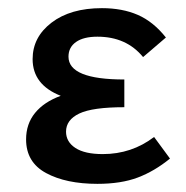

<svg xmlns="http://www.w3.org/2000/svg" viewBox="-20 -445 456 471"><path d="M397 -56Q359 -25 318 -9.5Q277 6 219 6Q142 6 93 -20.5Q44 -47 44 -103Q44 -141 66 -168Q88 -195 129 -210Q60 -237 60 -300Q60 -354 106.5 -389.5Q153 -425 230 -425Q280 -425 318 -408.5Q356 -392 387 -353L331 -305Q290 -355 219 -355Q185 -355 166.5 -342Q148 -329 148 -306Q148 -250 285 -250V-182Q207 -182 174.5 -166.5Q142 -151 142 -122Q142 -97 165 -82Q188 -67 232 -67Q303 -67 358 -109Z"/></svg>

Font: Ysabeau Semibold
Style: Regular
Weight: 600
Designer: Christian Thalmann (Catharsis Fonts)
Version: Version 0.003